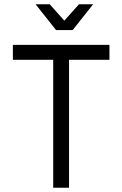

<svg xmlns="http://www.w3.org/2000/svg" viewBox="-20 -875 570 895"><path d="M241.2 -734.9 146 -855H211.9L279.8 -778.8L348.1 -855H414.1L318.8 -734.9ZM40 -666H490.2V-596.2H301.8V0H228V-596.2H40Z"/></svg>

Font: Gidolinya
Style: Regular
Weight: 400
Version: Version 1.0.3